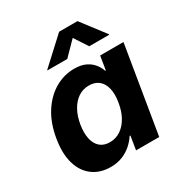

<svg xmlns="http://www.w3.org/2000/svg" viewBox="-177 -886 973 1027"><g transform="rotate(-30 309.5 -372.5)"><path d="M212.4 9.8Q148.4 9.8 103.3 -23.2Q58.1 -56.2 39.6 -118.2Q21 -180.2 35.6 -267.6Q50.3 -356.4 90.1 -418Q129.9 -479.5 185.5 -511.7Q241.2 -543.9 303.7 -543.9Q345.7 -543.9 373.5 -530.5Q401.4 -517.1 418.2 -496.1Q435.1 -475.1 442.9 -451.2H446.8L460.4 -535.6H604.5L516.1 0H373L386.7 -84H381.8Q365.7 -59.1 341.8 -37.8Q317.9 -16.6 285.6 -3.4Q253.4 9.8 212.4 9.8ZM274.4 -107.4Q312 -107.4 341.8 -127.7Q371.6 -147.9 391.6 -183.8Q411.6 -219.7 419.4 -268.1Q427.7 -316.4 419.4 -352.1Q411.1 -387.7 387.9 -407.2Q364.7 -426.8 327.1 -426.8Q290 -426.8 260.7 -407Q231.4 -387.2 211.7 -351.6Q191.9 -315.9 184.1 -268.1Q176.3 -219.7 184.1 -183.6Q191.9 -147.5 214.8 -127.4Q237.8 -107.4 274.4 -107.4ZM298.8 -607.4H176.3L176.8 -610.4L334 -755.4H447.3L558.1 -610.4L557.6 -607.4H434.6L380.4 -690.4Z"/></g></svg>

Font: Inter 20pt
Style: Bold Italic
Weight: 700
Italic angle: -9.3988°
Version: Version 4.001;git-66647c0bb